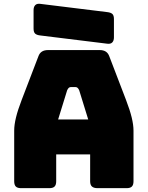

<svg xmlns="http://www.w3.org/2000/svg" viewBox="-20 -981 770 1001"><path d="M330 -510 283 -358H440L393 -510Q389 -519 384.5 -523Q380 -527 374 -527H349Q343 -527 338.5 -523Q334 -519 330 -510ZM273 -36Q273 -17 264.5 -8.5Q256 0 237 0H90Q71 0 62.5 -8.5Q54 -17 54 -36V-300Q54 -330 63.5 -369Q73 -408 93 -460L180 -687Q186 -704 198.5 -712Q211 -720 231 -720H500Q519 -720 531.5 -712Q544 -704 550 -687L637 -460Q657 -408 666.5 -369Q676 -330 676 -300V-36Q676 -17 667.5 -8.5Q659 0 640 0H489Q469 0 459.5 -8.5Q450 -17 450 -36V-176H273ZM540 -753 191 -796Q172 -798 163.5 -805.5Q155 -813 155 -832V-928Q155 -945 163.5 -954Q172 -963 189 -961L538 -918Q557 -916 565.5 -908.5Q574 -901 574 -882V-786Q574 -769 565.5 -760Q557 -751 540 -753Z"/></svg>

Font: Bungee
Style: Regular
Weight: 400
Designer: David Jonathan Ross
Foundry: David Jonathan Ross
Version: Version 1.001;PS 1.0;hotconv 1.0.72;makeotf.lib2.5.5900